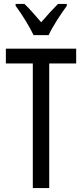

<svg xmlns="http://www.w3.org/2000/svg" viewBox="-20 -963 421 983"><path d="M152 -783H229C250 -829 292 -892 322 -933V-943H277C243 -908 225 -889 191 -849C161 -883 130 -920 105 -943H60V-933C95 -886 131 -827 152 -783ZM232 0V-638H370V-714H10V-638H148V0Z"/></svg>

Font: Noto Sans Ethiopic ExtCond
Style: Regular
Weight: 400
Width: 2
Designer: Monotype Design Team
Foundry: Monotype Imaging Inc.
Version: Version 2.102